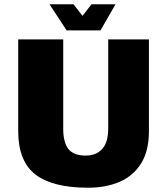

<svg xmlns="http://www.w3.org/2000/svg" viewBox="-20 -851 780 896"><path d="M391 25Q225 25 145 -37Q65 -99 65 -239V-667H275V-251Q275 -187 299 -156Q323 -125 380 -125Q429 -125 457 -156Q485 -187 485 -251V-667H675V-239Q675 -146 638 -87.5Q601 -29 537 -2Q473 25 391 25ZM291 -709 211 -831H323L365 -777L407 -831H519L449 -709Z"/></svg>

Font: Maven Pro Black
Style: Regular
Weight: 900
Designer: Joe Prince
Foundry: Joe Prince
Version: Version 2.103